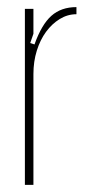

<svg xmlns="http://www.w3.org/2000/svg" viewBox="-20 -520 255 540"><path d="M74 -495V-425L65 -399L77 -395Q97 -451 124.5 -475.5Q152 -500 195 -500V-480Q170 -480 148 -466.5Q126 -453 109.5 -430.5Q93 -408 83.5 -377.5Q74 -347 74 -312V0H50V-495Z"/></svg>

Font: Moniqa Thin Paragraph
Style: Regular
Weight: 100
Designer: Rajesh Rajput
Foundry: Rajesh Rajput
Version: Version 1.000